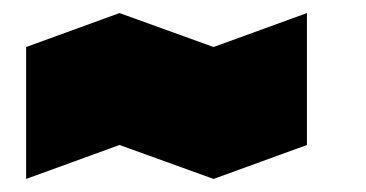

<svg xmlns="http://www.w3.org/2000/svg" viewBox="-20 -497 560 294"><path d="M450 -477V-275L307 -223L163 -275L20 -223V-425L163 -477L307 -425Z"/></svg>

Font: Clickuper
Style: Bold
Weight: 700
Designer: Denis Ignatov
Foundry: Denis Ignatov
Version: Version 1.10 April 16, 2021